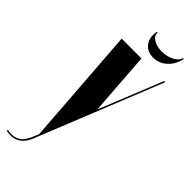

<svg xmlns="http://www.w3.org/2000/svg" viewBox="-300 -878 919 919"><g transform="rotate(45 160.0 -418.0)"><path d="M209 -381H211L339 -699H347L91 -62Q64 5 2 5Q-5 5 -12 4Q-19 3 -27 1L-23 -5Q52 11 82 -63L96 -96L52 -699H186ZM325 -841H331Q323 -797 292.5 -769Q262 -741 222 -741Q182 -741 161 -769Q140 -797 148 -841H154Q150 -821 173 -806Q196 -791 231 -791Q266 -791 293.5 -805.5Q321 -820 325 -841Z"/></g></svg>

Font: Moniqa Black Ita Display
Style: Italic
Weight: 900
Italic angle: -10°
Designer: Rajesh Rajput
Foundry: Rajesh Rajput
Version: Version 1.000